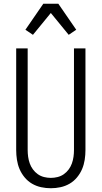

<svg xmlns="http://www.w3.org/2000/svg" viewBox="-20 -992 540 1020"><path d="M250 8Q224 8 198.5 2.5Q173 -3 150.5 -16Q128 -29 111 -49.5Q94 -70 84 -93.5Q74 -117 70 -143Q66 -169 66 -195V-735H127V-195Q127 -177 129.5 -159Q132 -141 138 -124Q144 -107 155 -92Q166 -77 181 -66.5Q196 -56 214 -51.5Q232 -47 250 -47Q268 -47 286 -51.5Q304 -56 319 -66.5Q334 -77 345 -92Q356 -107 362 -124Q368 -141 370.5 -159Q373 -177 373 -195V-735H434V-195Q434 -169 430 -143Q426 -117 416 -93.5Q406 -70 389 -49.5Q372 -29 349.5 -16Q327 -3 301.5 2.5Q276 8 250 8ZM155 -807 115 -834 210 -972H290L385 -834L345 -807L250 -923Z"/></svg>

Font: Iosevka Curly Light
Style: Regular
Weight: 300
Monospace: yes
Designer: Belleve Invis
Foundry: Belleve Invis
Version: Version 22.1.2; ttfautohint (v1.8.4)